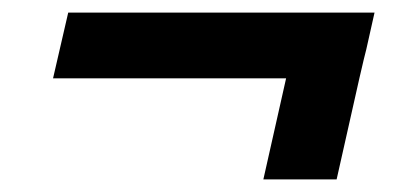

<svg xmlns="http://www.w3.org/2000/svg" viewBox="-20 -394 644 304"><path d="M560 -316 556 -300 549 -270 513 -110H397L433 -270H64L88 -374H573L560 -316Z"/></svg>

Font: Work Sans SemiBold
Style: Italic
Weight: 600
Italic angle: -13°
Designer: Wei Huang
Foundry: Wei Huang
Version: Version 2.012; ttfautohint (v1.8.3)